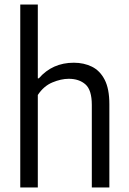

<svg xmlns="http://www.w3.org/2000/svg" viewBox="-20 -828 568 848"><path d="M69.5 0V-808H147V-482H151.5Q211.5 -551 306 -551Q350.5 -551 386 -533.5Q421.5 -516 442.2 -476Q463 -436 463 -368V0H385.5V-364.5Q385.5 -430.5 357.5 -455.2Q329.5 -480 283.5 -480Q250 -480 211.5 -464Q173 -448 147 -408.5V0Z"/></svg>

Font: Encode Sans SemiCondensed SemiCondensed
Style: Regular
Weight: 400
Width: 4
Designer: Multiple Designers
Foundry: Impallari Type
Version: Version 3.000; ttfautohint (v1.8.3) -l 8 -r 50 -G 200 -x 14 